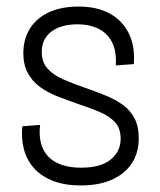

<svg xmlns="http://www.w3.org/2000/svg" viewBox="-20 -552 486 584"><path d="M226 12Q175 12 139.5 -2.5Q104 -17 82.5 -41.5Q61 -66 52.5 -99Q44 -132 48 -168L102 -172Q97 -129 110.5 -100Q124 -71 153.5 -56.5Q183 -42 227 -42Q287 -42 317 -67Q347 -92 347 -130Q347 -161 330.5 -179.5Q314 -198 284 -211Q254 -224 214 -237Q183 -248 153.5 -259.5Q124 -271 101 -288Q78 -305 64.5 -330Q51 -355 51 -390Q51 -433 71 -465Q91 -497 128.5 -514.5Q166 -532 219 -532Q275 -532 313.5 -511Q352 -490 371.5 -451Q391 -412 387 -357L332 -353Q335 -393 322 -421Q309 -449 281.5 -463.5Q254 -478 215 -478Q166 -478 136.5 -456Q107 -434 107 -394Q107 -363 124.5 -343.5Q142 -324 171.5 -311Q201 -298 236 -286Q270 -274 300 -262Q330 -250 353 -233.5Q376 -217 389 -192.5Q402 -168 402 -131Q402 -88 381.5 -56Q361 -24 321.5 -6Q282 12 226 12Z"/></svg>

Font: Bricolage Grotesque SemiCondensed ExtraLight
Style: Regular
Weight: 250
Width: 4
Designer: Mathieu Triay
Foundry: Atelier Triay
Version: Version 1.000;gftools[0.9.30]